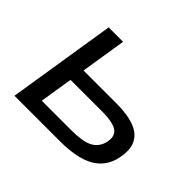

<svg xmlns="http://www.w3.org/2000/svg" viewBox="-149 -941 1177 1177"><g transform="rotate(45 439.5 -352.5)"><path d="M85 0 197 -705H322L275 -409H562Q658 -409 719.5 -385Q781 -361 803.5 -309Q826 -257 804 -170Q785 -107 741 -69.5Q697 -32 631 -16Q565 0 481 0ZM225 -97H483Q575 -97 621.5 -119Q668 -141 684 -193Q701 -257 665.5 -284.5Q630 -312 532 -312H259Z"/></g></svg>

Font: Nunito Sans 7pt Expanded SemiBold
Style: Italic
Weight: 600
Width: 7
Italic angle: -9°
Designer: Vernon Adams
Foundry: Vernon Adams
Version: Version 3.101;gftools[0.9.27]